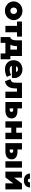

<svg xmlns="http://www.w3.org/2000/svg" viewBox="2514 -3326 962 6029"><g transform="rotate(90 2994.5 -311.0)"><path d="M317.5 15Q230.5 15 164.2 -22.5Q98 -60 60.8 -122.5Q23.5 -185 23.5 -260Q23.5 -314 44.8 -363.5Q66 -413 105.2 -451.5Q144.5 -490 198.5 -512.5Q252.5 -535 317.5 -535Q404.5 -535 470.8 -497.5Q537 -460 574.2 -397.5Q611.5 -335 611.5 -260Q611.5 -206 590.2 -156.5Q569 -107 529.8 -68.5Q490.5 -30 436.8 -7.5Q383 15 317.5 15ZM317.5 -155Q345.5 -155 368.2 -167.8Q391 -180.5 404.2 -204Q417.5 -227.5 417.5 -260Q417.5 -292.5 404.5 -316Q391.5 -339.5 368.8 -352.2Q346 -365 317.5 -365Q289 -365 266.2 -352.2Q243.5 -339.5 230.5 -316Q217.5 -292.5 217.5 -260Q217.5 -227.5 230.8 -204Q244 -180.5 266.8 -167.8Q289.5 -155 317.5 -155Z M792.5 0V-364H656.5V-520H1128.5V-364H992.5V0Z M1538 0V-364H1427V-349Q1427 -296.5 1415.5 -242.5Q1404 -188.5 1376 -140.5Q1348 -92.5 1299.5 -58Q1251 -23.5 1177 -10L1143 -151Q1186 -159.5 1208.5 -192Q1231 -224.5 1239 -267.2Q1247 -310 1247 -349V-520H1738V0ZM1143 150V-151L1240 -145L1272 -156H1841V150H1659V0H1325V150Z M2161 15Q2073.5 15 2008 -19.5Q1942.5 -54 1906.2 -116Q1870 -178 1870 -261Q1870 -321.5 1891.2 -371.8Q1912.5 -422 1951.2 -458.5Q1990 -495 2042.8 -515Q2095.5 -535 2159 -535Q2230 -535 2285.2 -510Q2340.5 -485 2376.5 -440.2Q2412.5 -395.5 2425.5 -335.2Q2438.5 -275 2424 -204H2049Q2051 -183.5 2066.2 -168Q2081.5 -152.5 2107 -143.8Q2132.5 -135 2165 -135Q2212.5 -135 2253.5 -146Q2294.5 -157 2335 -181L2393 -49Q2370 -31.5 2330.5 -17Q2291 -2.5 2246 6.2Q2201 15 2161 15ZM2062 -334H2236Q2236 -361 2213 -378Q2190 -395 2153 -395Q2115 -395 2089.8 -378Q2064.5 -361 2062 -334Z M2529.5 15 2466.5 -160Q2518 -173 2541.2 -196.2Q2564.5 -219.5 2570.5 -256.8Q2576.5 -294 2576.5 -349V-520H3057.5V0H2857.5V-364H2756.5V-349Q2756.5 -272.5 2746.2 -211.2Q2736 -150 2710.8 -104.2Q2685.5 -58.5 2641.5 -28.8Q2597.5 1 2529.5 15Z M3182.5 0V-520H3382.5V-136H3432.5Q3460.5 -136 3477 -150.8Q3493.5 -165.5 3493.5 -190Q3493.5 -214 3479 -229.5Q3464.5 -245 3440.5 -245H3364.5V-379H3457.5Q3569.5 -379 3633.5 -332.2Q3697.5 -285.5 3697.5 -190Q3697.5 -131 3668.2 -88.5Q3639 -46 3585.2 -23Q3531.5 0 3457.5 0Z M3788.5 0V-520H3988.5V-341H4148.5V-520H4348.5V0H4148.5V-185H3988.5V0Z M4473.5 0V-520H4673.5V-136H4718.5Q4746.5 -136 4763 -150.8Q4779.5 -165.5 4779.5 -190Q4779.5 -214 4765 -229.5Q4750.5 -245 4726.5 -245H4655.5V-379H4743.5Q4855.5 -379 4919.5 -332.2Q4983.5 -285.5 4983.5 -190Q4983.5 -131 4954.2 -88.5Q4925 -46 4871.2 -23Q4817.5 0 4743.5 0ZM5043.5 0V-520H5243.5V0Z M5368.5 0V-520H5558.5V-276L5745.5 -520H5926.5V0H5736.5V-248L5549.5 0ZM5647.5 -580Q5580.5 -580 5531 -604Q5481.5 -628 5454.5 -671.2Q5427.5 -714.5 5428.5 -772H5588.5Q5587 -741.5 5603 -723.2Q5619 -705 5647.5 -705Q5676 -705 5692 -723.2Q5708 -741.5 5706.5 -772H5866.5Q5867.5 -715.5 5840 -672.2Q5812.5 -629 5762.8 -604.5Q5713 -580 5647.5 -580Z"/></g></svg>

Font: Geologica Roman Black
Style: Regular
Weight: 900
Designer: Sindre Bremnes, Frode Helland
Foundry: Monokrom Skriftforlag AS
Version: Version 1.010;gftools[0.9.28]